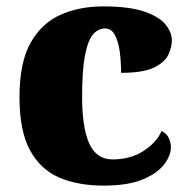

<svg xmlns="http://www.w3.org/2000/svg" viewBox="-20 -571 593 601"><path d="M304 10Q225 10 166 -15Q107 -40 74 -100.5Q41 -161 41 -267Q41 -376 76 -437.5Q111 -499 170 -525Q229 -551 302 -551Q384 -551 431 -535Q478 -519 498 -494.5Q518 -470 518 -444Q518 -424 507 -400Q496 -376 462 -359.5Q428 -343 359 -343Q359 -380 354.5 -411.5Q350 -443 339 -462.5Q328 -482 309 -482Q287 -482 271 -463Q255 -444 246 -397.5Q237 -351 237 -268Q237 -171 259.5 -121.5Q282 -72 332 -72Q388 -72 428.5 -98Q469 -124 486 -161Q502 -153 508.5 -138.5Q515 -124 515 -110Q515 -84 493.5 -56Q472 -28 426 -9Q380 10 304 10Z"/></svg>

Font: Noto Serif Black
Style: Regular
Weight: 900
Designer: Monotype Design Team
Foundry: Monotype Imaging Inc.
Version: Version 2.014; ttfautohint (v1.8.4.7-5d5b)